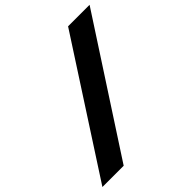

<svg xmlns="http://www.w3.org/2000/svg" viewBox="-305 -899 1111 1111"><g transform="rotate(-45 250.5 -344.0)"><path d="M-96 55 421 -743H597L78 55Z"/></g></svg>

Font: Saira Expanded ExtraBold
Style: Italic
Weight: 800
Width: 7
Italic angle: -12°
Designer: Hector Gatti with collaboration of the Omnibus-Type team
Foundry: Omnibus-Type
Version: Version 1.101